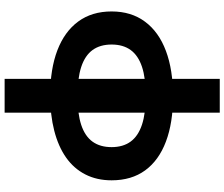

<svg xmlns="http://www.w3.org/2000/svg" viewBox="-90 -670 970 830"><g transform="rotate(90 395.0 -255.0)"><path d="M321 210V-720H467V210ZM392 13Q278.5 13 197.5 -18Q116.5 -49 73 -108.2Q29.5 -167.5 29.5 -252.5Q29.5 -337.5 73.8 -397Q118 -456.5 200 -487.2Q282 -518 396.5 -518Q511 -518 592.2 -487.2Q673.5 -456.5 716.5 -397.5Q759.5 -338.5 759.5 -252.5Q759.5 -188.5 734 -138.8Q708.5 -89 660.8 -55.5Q613 -22 545 -4.5Q477 13 392 13ZM395 -105Q471.5 -105 520.2 -121.2Q569 -137.5 592.5 -170.2Q616 -203 616 -252.5Q616 -302 592 -334.8Q568 -367.5 518.8 -383.8Q469.5 -400 393.5 -400Q317.5 -400 268.8 -383.8Q220 -367.5 196.2 -334.8Q172.5 -302 172.5 -252.5Q172.5 -203 196.2 -170.2Q220 -137.5 269.2 -121.2Q318.5 -105 395 -105Z"/></g></svg>

Font: Geologica SemiBold
Style: Regular
Weight: 600
Designer: Sindre Bremnes, Frode Helland
Foundry: Monokrom Skriftforlag AS
Version: Version 1.010;gftools[0.9.28]